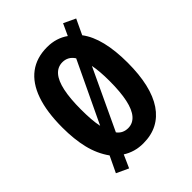

<svg xmlns="http://www.w3.org/2000/svg" viewBox="-228 -870 1036 1036"><g transform="rotate(-45 289.5 -352.0)"><path d="M538 -358Q538 -268 522 -199.5Q506 -131 474.5 -84.5Q443 -38 397 -14Q351 10 290 10Q256 10 227 1.5Q198 -7 173 -23L140 51L71 19L115 -73Q75 -129 58 -199.5Q41 -270 41 -359Q41 -479 69.5 -560.5Q98 -642 153.5 -683.5Q209 -725 290 -725Q325 -725 355.5 -715.5Q386 -706 411 -688L442 -755L510 -723L469 -636Q504 -590 521 -520Q538 -450 538 -358ZM399 -358Q399 -394 396.5 -425.5Q394 -457 389 -482L227 -137Q239 -121 255 -113.5Q271 -106 290 -106Q326 -106 350.5 -134Q375 -162 387 -218Q399 -274 399 -358ZM181 -358Q181 -317 183.5 -283Q186 -249 192 -222L358 -571Q345 -591 328 -600Q311 -609 291 -609Q254 -609 229.5 -581Q205 -553 193 -497Q181 -441 181 -358Z"/></g></svg>

Font: Noto Sans Display ExtraCondensed
Style: Regular
Weight: 400
Width: 2
Version: Version 2.003